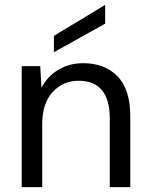

<svg xmlns="http://www.w3.org/2000/svg" viewBox="-20 -767 613 787"><path d="M69 0V-496H145L150 -407Q174 -454 219 -481Q264 -508 321 -508Q409 -508 461.5 -454.5Q514 -401 514 -290V0H430V-281Q430 -358 398 -397Q366 -436 302 -436Q238 -436 195.5 -389.5Q153 -343 153 -257V0ZM201 -553V-620L411 -747V-670Z"/></svg>

Font: Rethink Sans
Style: Regular
Weight: 400
Designer: The Rethink Sans project authors (Hans Thiessen). DM Sans designed by Colophon Foundry.
Foundry: Rethink Communications LLC
Version: Version 1.001